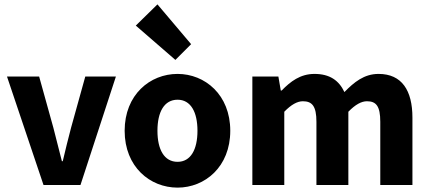

<svg xmlns="http://www.w3.org/2000/svg" viewBox="-20 -846 1966 878"><path d="M12 -496 179 0H348L510 -496H370L305 -262C292 -212 279 -161 267 -109H263L224 -262L159 -496Z M601 -729 782 -572 854 -644 700 -826ZM550 -248C550 -83 666 12 792 12C917 12 1033 -83 1033 -248C1033 -413 917 -508 792 -508C666 -508 550 -413 550 -248ZM883 -248C883 -162 852 -106 792 -106C731 -106 700 -162 700 -248C700 -334 731 -390 792 -390C852 -390 883 -334 883 -248Z M1134 -496V0H1280V-335C1312 -368 1340 -383 1365 -383C1407 -383 1427 -361 1427 -289V0H1573V-335C1605 -368 1633 -383 1658 -383C1700 -383 1719 -361 1719 -289V0H1866V-308C1866 -432 1818 -508 1711 -508C1645 -508 1599 -470 1555 -425C1530 -478 1488 -508 1418 -508C1353 -508 1308 -473 1268 -432H1264L1253 -496Z"/></svg>

Font: Cambridge Sans Bold
Style: Regular
Weight: 700
Version: Version 2.020;PS 002.020;hotconv 1.0.88;makeotf.lib2.5.64775